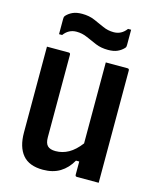

<svg xmlns="http://www.w3.org/2000/svg" viewBox="-137 -1034 923 1138"><g transform="rotate(15 325.0 -465.5)"><path d="M237 11Q152 11 112 -37Q72 -85 72 -173V-700H205Q216 -700 216 -689V-182Q216 -146 231.5 -130.5Q247 -115 281 -115Q323 -115 360.5 -136Q398 -157 433 -203V-700H566Q577 -700 577 -689V0H444Q433 0 433 -11V-92H413Q385 -42 341.5 -15.5Q298 11 237 11ZM431 -885Q479 -885 509 -926H528V-833Q528 -826 527 -821.5Q526 -817 521 -812Q505 -795 482.5 -785Q460 -775 426 -775Q383 -775 349.5 -789Q316 -803 285 -817Q254 -831 219 -831Q171 -831 141 -790H122V-883Q122 -891 123 -895Q124 -899 129 -905Q145 -922 167.5 -932Q190 -942 224 -942Q267 -942 300.5 -927.5Q334 -913 365 -899Q396 -885 431 -885Z"/></g></svg>

Font: Recursive Sn Lnr St
Style: Bold
Weight: 700
Version: Version 1.079;hotconv 1.0.112;makeotfexe 2.5.65598; ttfautoh